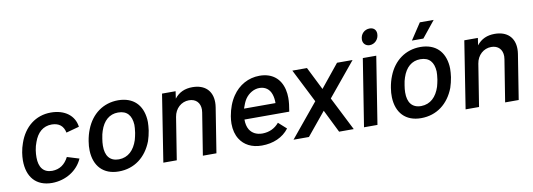

<svg xmlns="http://www.w3.org/2000/svg" viewBox="-57 -1074 3987 1435"><g transform="rotate(-10 1936.5 -356.5)"><path d="M245 5C349 4 439 -52 477 -139L386 -167C358 -113 318 -85 261 -84C194 -84 162 -129 162 -203C162 -220 163 -238 166 -257C169 -278 175 -299 182 -317C206 -385 250 -426 317 -426C372 -425 404 -399 415 -347L514 -374C503 -460 431 -515 325 -515C210 -515 121 -444 81 -327C73 -306 67 -281 63 -257C60 -237 58 -217 58 -198C58 -73 123 5 245 5Z M751 7C870 7 960 -63 1004 -178C1012 -202 1019 -230 1023 -256C1026 -279 1028 -301 1028 -319C1028 -328 1028 -335 1027 -341C1017 -450 952 -517 837 -518C723 -518 634 -452 591 -343C580 -316 572 -286 567 -255C563 -231 561 -205 562 -184C566 -67 633 7 751 7ZM767 -82C698 -82 665 -127 666 -203C666 -219 668 -238 671 -256C674 -278 679 -300 684 -313C708 -387 755 -428 820 -428C889 -428 921 -387 925 -317C925 -305 924 -280 920 -256C917 -240 913 -220 908 -203C884 -130 838 -83 767 -82Z M1400 -518C1344 -518 1298 -499 1264 -455L1272 -510H1169L1089 0H1191L1242 -320C1252 -383 1300 -426 1358 -426C1411 -426 1442 -392 1442 -341C1442 -334 1441 -327 1440 -319L1389 0H1492L1546 -340C1548 -353 1549 -365 1549 -377C1549 -465 1494 -518 1400 -518Z M1858 -86C1813 -86 1780 -103 1760 -135C1748 -155 1742 -181 1742 -212H2082C2089 -252 2093 -284 2093 -315C2093 -336 2091 -356 2086 -378C2066 -464 2004 -515 1909 -515C1824 -515 1750 -473 1703 -403C1675 -362 1656 -312 1646 -254C1643 -234 1641 -216 1641 -198C1641 -151 1652 -111 1672 -80C1704 -29 1761 2 1837 2C1924 2 1998 -30 2044 -91L1984 -145C1951 -106 1909 -87 1858 -86ZM1892 -425C1936 -425 1968 -402 1982 -361C1989 -341 1992 -319 1992 -293H1753C1762 -320 1772 -345 1784 -363C1810 -401 1851 -425 1892 -425Z M2077 0H2194L2337 -174L2423 0H2534L2405 -255L2615 -510H2497L2356 -336L2269 -510H2158L2287 -255Z M2761 -597C2799 -597 2831 -629 2831 -671C2831 -701 2812 -720 2781 -720C2742 -720 2710 -690 2710 -647C2710 -618 2731 -597 2761 -597ZM2612 0H2714L2795 -511H2693Z M3077 -576H3164L3264 -700H3159ZM3045 7C3164 7 3254 -63 3298 -178C3306 -202 3313 -230 3317 -256C3320 -279 3322 -301 3322 -319C3322 -328 3322 -335 3321 -341C3311 -450 3246 -517 3131 -518C3017 -518 2928 -452 2885 -343C2874 -316 2866 -286 2861 -255C2857 -231 2855 -205 2856 -184C2860 -67 2927 7 3045 7ZM3061 -82C2992 -82 2959 -127 2960 -203C2960 -219 2962 -238 2965 -256C2968 -278 2973 -300 2978 -313C3002 -387 3049 -428 3114 -428C3183 -428 3215 -387 3219 -317C3219 -305 3218 -280 3214 -256C3211 -240 3207 -220 3202 -203C3178 -130 3132 -83 3061 -82Z M3694 -518C3638 -518 3592 -499 3558 -455L3566 -510H3463L3383 0H3485L3536 -320C3546 -383 3594 -426 3652 -426C3705 -426 3736 -392 3736 -341C3736 -334 3735 -327 3734 -319L3683 0H3786L3840 -340C3842 -353 3843 -365 3843 -377C3843 -465 3788 -518 3694 -518Z"/></g></svg>

Font: Arthouse Owned Medium
Style: Italic
Weight: 500
Italic angle: -10°
Designer: Jeremy Tribby
Foundry: Tribby Type
Version: Version 1.000;PS 001.000;hotconv 1.0.88;makeotf.lib2.5.64775